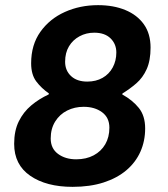

<svg xmlns="http://www.w3.org/2000/svg" viewBox="-20 -716 654 746"><path d="M262 10Q160 10 97.5 -33Q35 -76 35 -157Q35 -208 53 -244.5Q71 -281 101.5 -306.5Q132 -332 169 -349L170 -353Q141 -373 121 -399.5Q101 -426 101 -470Q101 -542 137 -592.5Q173 -643 232 -669.5Q291 -696 361 -696Q421 -696 467 -677Q513 -658 539 -621.5Q565 -585 565 -531Q565 -481 550 -447.5Q535 -414 509.5 -392Q484 -370 456 -353L455 -349Q495 -327 519.5 -296.5Q544 -266 544 -217Q544 -168 525.5 -126.5Q507 -85 471 -54.5Q435 -24 382.5 -7Q330 10 262 10ZM276 -97Q315 -97 344 -112.5Q373 -128 389 -155.5Q405 -183 405 -220Q405 -259 376.5 -280Q348 -301 305 -301Q270 -301 241 -286.5Q212 -272 194.5 -244Q177 -216 177 -178Q177 -139 205.5 -118Q234 -97 276 -97ZM319 -399Q353 -399 378.5 -413.5Q404 -428 418 -454Q432 -480 432 -512Q432 -545 409.5 -567Q387 -589 346 -589Q315 -589 289 -575Q263 -561 248 -536Q233 -511 233 -476Q233 -442 256 -420.5Q279 -399 319 -399Z"/></svg>

Font: Chivo Medium SemiBold
Style: Italic
Weight: 600
Italic angle: -8.05°
Version: Version 2.002